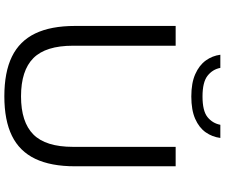

<svg xmlns="http://www.w3.org/2000/svg" viewBox="-92 -884 985 840"><g transform="rotate(90 400.0 -463.5)"><path d="M401 9.5Q295 9.5 227 -23.8Q159 -57 126 -125.5Q93 -194 93 -299.5V-740H179.5V-291Q179.5 -171.5 233.8 -117.5Q288 -63.5 401 -63.5Q513.5 -63.5 567.8 -117.5Q622 -171.5 622 -291V-740H707V-299.5Q707 -194 674.2 -125.5Q641.5 -57 573.8 -23.8Q506 9.5 401 9.5ZM401.5 -808.5Q342.5 -808.5 303.8 -825.8Q265 -843 244.2 -871.8Q223.5 -900.5 219 -935.5H276.5Q283 -901.5 311 -879.5Q339 -857.5 401.5 -857.5Q465 -857.5 492 -879.5Q519 -901.5 525.5 -935.5H583Q578.5 -900 558.2 -871.2Q538 -842.5 499.5 -825.5Q461 -808.5 401.5 -808.5Z"/></g></svg>

Font: Encode Sans SC Expanded
Style: Regular
Weight: 400
Width: 7
Designer: Multiple Designers
Foundry: Impallari Type
Version: Version 3.002